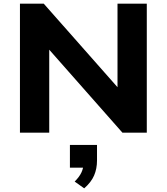

<svg xmlns="http://www.w3.org/2000/svg" viewBox="-20 -725 911 1049"><path d="M89 0V-705H219L641 -227H622V-705H782V0H649L230 -475H249V0ZM440 304 388 267Q414 241 425 217Q436 193 436 170L467 191H362V67H510V152Q510 197 494 234Q478 271 440 304Z"/></svg>

Font: Nunito Sans 10pt SemiExpanded ExtraBold
Style: Regular
Weight: 800
Width: 6
Designer: Vernon Adams
Foundry: Vernon Adams
Version: Version 3.101;gftools[0.9.27]